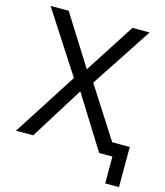

<svg xmlns="http://www.w3.org/2000/svg" viewBox="-123 -791 891 1035"><g transform="rotate(15 322.0 -274.0)"><path d="M562 150V0H488L305 -293H303L120 0H24L252 -355L30 -698H131L306 -420H308L487 -698H583L359 -358L541 -74H639V150Z"/></g></svg>

Font: Anuphan
Style: Regular
Weight: 400
Designer: Mike Abbink, Paul van der Laan, Pieter van Rosmalen, Mint Tantisuwanna
Foundry: Bold Monday; Cadson Demak
Version: Version 3.002;hotconv 1.0.109;makeotfexe 2.5.65596